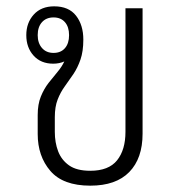

<svg xmlns="http://www.w3.org/2000/svg" viewBox="-20 -577 550 606"><path d="M265 9Q179 9 139 -37.5Q99 -84 99 -154V-214Q99 -248 109 -272.5Q119 -297 133.5 -315.5Q148 -334 161.5 -350Q175 -366 183 -383Q167 -376 148 -376Q109 -376 86 -401.5Q63 -427 63 -466Q63 -505 86.5 -531Q110 -557 151 -557Q197 -557 220 -527.5Q243 -498 243 -452Q243 -415 234 -389Q225 -363 211.5 -343Q198 -323 184.5 -304.5Q171 -286 162 -263Q153 -240 153 -207V-161Q153 -127 163.5 -99.5Q174 -72 198 -55Q222 -38 265 -38Q323 -38 349.5 -71Q376 -104 376 -161V-551H430V-155Q430 -77 388 -34Q346 9 265 9ZM149 -410Q172 -410 185 -425Q198 -440 198 -466Q198 -492 185 -507Q172 -522 149 -522Q126 -522 112.5 -507Q99 -492 99 -466Q99 -441 112.5 -425.5Q126 -410 149 -410Z"/></svg>

Font: Noto Sans Thai Looped SemiCondensed Light
Style: Regular
Weight: 300
Width: 4
Designer: Sasikarn Vongin, Ben Mitchell
Foundry: The Fontpad Ltd
Version: Version 1.001; ttfautohint (v1.8.4.7-5d5b)